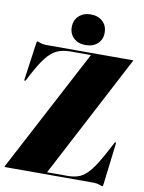

<svg xmlns="http://www.w3.org/2000/svg" viewBox="-98 -976 792 1055"><g transform="rotate(10 297.5 -448.5)"><path d="M594 -696 235.5 -12H349Q381.5 -12 406.8 -20Q432 -28 455 -49.8Q478 -71.5 503.5 -111.8Q529 -152 562.5 -217L571.5 -234.5Q574.5 -240 578 -239Q581.5 -238.5 580.5 -233L552.5 -1Q551 11 547.5 11Q544.5 11 530.5 5.5Q516.5 0 497.5 0H3Q0 0 0 -2.5Q0 -3 1.5 -6L361 -688H247Q204 -688 172.5 -673.8Q141 -659.5 112 -622.5Q83 -585.5 47 -516.5L33.5 -490.5Q30.5 -485 27 -486Q24 -487 24.5 -492L53.5 -699Q55 -711 58.5 -711Q61.5 -711 75.8 -705.5Q90 -700 108.5 -700H593Q595 -700 595 -698.5Q595 -697.5 594 -696ZM322 -737Q281 -737 255.8 -760.5Q230.5 -784 230.5 -822Q230.5 -860 256 -884Q281.5 -908 322 -908Q363.5 -908 388.8 -884.2Q414 -860.5 414 -822Q414 -784 388.8 -760.5Q363.5 -737 322 -737Z"/></g></svg>

Font: Fraunces 144pt Black
Style: Regular
Weight: 900
Version: Version 1.000;[0bf87f6ff]